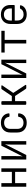

<svg xmlns="http://www.w3.org/2000/svg" viewBox="1795 -2395 610 4240"><g transform="rotate(-90 2100.0 -275.0)"><path d="M97 0V-550H176V-318H424V-550H503V0H424V-246H176V0Z M697 0V-550H773V-240Q773 -198 772 -152.5Q771 -107 764 -78L1003 -550H1103V0H1027V-311Q1027 -353 1028 -399Q1029 -445 1036 -473L797 0Z M1508 10Q1411 10 1352.5 -45.5Q1294 -101 1294 -197V-353Q1294 -449 1352.5 -504.5Q1411 -560 1508 -560Q1597 -560 1653 -514Q1709 -468 1717 -389Q1720 -370 1700 -370H1657Q1640 -370 1638 -387Q1631 -436 1597 -462.5Q1563 -489 1508 -489Q1447 -489 1410.5 -453.5Q1374 -418 1374 -353V-197Q1374 -132 1410.5 -96.5Q1447 -61 1508 -61Q1563 -61 1597 -87.5Q1631 -114 1638 -163Q1640 -180 1657 -180H1700Q1719 -180 1718 -163Q1710 -83 1654 -36.5Q1598 10 1508 10Z M1924 0Q1906 0 1906 -18V-532Q1906 -550 1924 -550H1968Q1986 -550 1986 -532V-319H2099L2247 -538Q2255 -550 2268 -550H2320Q2331 -550 2334.5 -543.5Q2338 -537 2332 -528L2168 -287L2342 -22Q2348 -13 2344.5 -6.5Q2341 0 2331 0H2278Q2263 0 2256 -12L2100 -247H1986V-18Q1986 0 1968 0Z M2497 0V-550H2573V-240Q2573 -198 2572 -152.5Q2571 -107 2564 -78L2803 -550H2903V0H2827V-311Q2827 -353 2828 -399Q2829 -445 2836 -473L2597 0Z M3260 0V-477H3060V-550H3540V-477H3340V0Z M3900 10Q3804 10 3747 -47.5Q3690 -105 3690 -205V-345Q3690 -445 3747 -502.5Q3804 -560 3900 -560Q3996 -560 4053 -503.5Q4110 -447 4110 -353V-273Q4110 -255 4093 -255H3767V-197Q3767 -134 3803 -96.5Q3839 -59 3900 -59Q3946 -59 3978.5 -76.5Q4011 -94 4023 -124Q4030 -139 4042 -139H4087Q4106 -139 4104 -122Q4089 -61 4034 -25.5Q3979 10 3900 10ZM3767 -318H4033V-353Q4033 -420 3998 -457Q3963 -494 3900 -494Q3837 -494 3802 -457Q3767 -420 3767 -353Z"/></g></svg>

Font: Pitagon Sans Mono Light
Style: Regular
Weight: 300
Monospace: yes
Designer: Travis Tran
Foundry: Pitagon
Version: Version 1.001; ttfautohint (v1.8.4.7-5d5b);gftools[0.9.26]